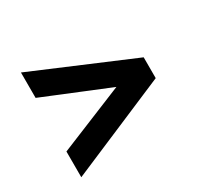

<svg xmlns="http://www.w3.org/2000/svg" viewBox="-108 -609 803 764"><g transform="rotate(-30 293.0 -226.5)"><path d="M64.5 -104 365.2 -227.1 64.9 -350.1V-466.8L518.1 -274.9V-179.2L64.5 14.2Z"/></g></svg>

Font: XB Zar
Style: Bold Italic
Weight: 700
Italic angle: -12°
Designer: Behnam
Foundry: Irmug
Version: Version 8.005 2009